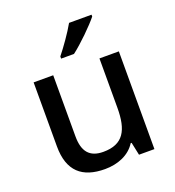

<svg xmlns="http://www.w3.org/2000/svg" viewBox="-139 -875 906 995"><g transform="rotate(-20 313.5 -378.0)"><path d="M478 -756V-766H354C329 -721 282 -655 252 -618V-606H323C371 -642 449 -719 478 -756ZM546 -539H439V-267C439 -144 404 -77 293 -77C218 -77 184 -118 184 -202V-539H76V-186C76 -49 146 10 271 10C340 10 406 -15 441 -71H446L461 0H546Z"/></g></svg>

Font: Noto Sans Lao UI Med
Style: Regular
Weight: 500
Designer: Monotype Design Team
Foundry: Monotype Imaging Inc.
Version: Version 2.000